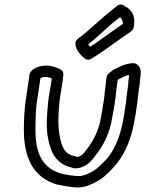

<svg xmlns="http://www.w3.org/2000/svg" viewBox="-20 -824 640 845"><path d="M91 -367C87 -328 85 -289 85 -254C85 -136 121 -45 230 -12H232C256 -7 292 1 325 1H327C344 0 360 -3 377 -11C401 -22 425 -33 448 -56C488 -93 517 -127 543 -189C566 -247 574 -299 584 -371V-372C586 -391 588 -408 590 -421L594 -450C595 -457 596 -463 596 -474C598 -488 609 -527 579 -543C575 -545 572 -546 568 -546C527 -545 499 -526 480 -517C479 -516 476 -515 475 -514L460 -502C446 -491 448 -473 445 -450C443 -434 440 -414 438 -389C432 -348 427 -321 420 -285C409 -241 388 -202 371 -179C352 -156 345 -137 319 -133C319 -133 317 -133 316 -134C315 -134 313 -136 312 -136C280 -142 264 -157 253 -185C244 -212 237 -246 237 -289C237 -318 239 -348 242 -379C245 -408 257 -464 259 -497C259 -505 255 -513 249 -517C231 -527 206 -537 174 -535C164 -534 107 -528 108 -482C103 -447 96 -402 91 -367ZM141 -367C146 -401 153 -443 158 -480C163 -483 171 -485 172 -485C187 -486 198 -483 208 -479C204 -447 195 -406 192 -377C189 -344 186 -314 186 -283C185 -234 194 -196 206 -163C221 -126 249 -97 294 -87C302 -84 303 -83 311 -83C334 -83 355 -94 365 -102C387 -117 398 -138 409 -151C433 -183 456 -227 469 -280V-282C476 -318 482 -346 488 -391C490 -415 493 -434 495 -450L498 -472L500 -474C519 -484 532 -491 548 -494C548 -487 547 -481 546 -472C546 -471 545 -470 545 -469C545 -463 545 -457 544 -450L540 -421C538 -408 536 -389 534 -370C524 -299 516 -253 496 -203C472 -147 454 -126 415 -90C398 -75 388 -69 362 -57C351 -53 342 -50 331 -49C304 -49 271 -55 249 -60C164 -86 135 -151 136 -260C136 -295 137 -331 141 -367ZM312 -632C313 -601 340 -577 353 -566C359 -561 371 -559 381 -565C441 -601 493 -643 550 -681C559 -687 567 -694 569 -706L571 -725C574 -756 556 -785 530 -796C519 -806 506 -807 495 -798L477 -783C422 -741 375 -692 325 -655C318 -650 311 -641 312 -632ZM368 -629C417 -667 458 -711 504 -745L508 -748C517 -741 521 -727 521 -724L520 -718C468 -683 424 -649 377 -618C373 -623 370 -625 368 -629Z"/></svg>

Font: Hussar Pisanka
Style: OutKur
Weight: 400
Designer: Robert Jablonski
Foundry: Cannot Into Space Fonts
Version: Version 1.070